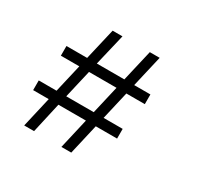

<svg xmlns="http://www.w3.org/2000/svg" viewBox="-146 -867 1085 1046"><g transform="rotate(30 396.0 -344.0)"><path d="M121 0 165 -191H67V-252H179L220 -429H104V-490H234L280 -688H342L295 -490H468L514 -688H576L530 -490H632V-429H516L475 -252H595V-191H461L417 0H355L399 -191H226L183 0ZM240 -252H413L454 -429H281Z"/></g></svg>

Font: Saira Thin
Style: Regular
Weight: 400
Version: Version 1.101